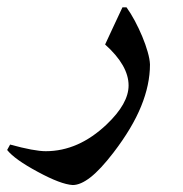

<svg xmlns="http://www.w3.org/2000/svg" viewBox="-101 -247 509 535"><path d="M316.9 -67.4Q316.9 -11.2 292.2 49.3Q267.6 109.9 214.8 178.7Q178.7 225.6 151.1 247.1Q123.5 268.6 101.6 268.6Q68.4 266.6 4.4 231.9Q-60.1 197.3 -81.1 170.9L-72.8 155.8Q-5.4 174.3 26.4 174.3Q117.7 174.3 196.3 99.6Q257.3 41.5 257.3 -8.8Q257.3 -64.5 191.9 -123Q200.2 -141.6 212.4 -167.2Q224.6 -192.9 240.2 -226.6H251.5Q263.2 -210.4 274.7 -189Q286.1 -167.5 295.4 -145.3Q304.7 -123 310.5 -102.5Q316.4 -82 316.9 -67.4Z"/></svg>

Font: SakalBharati
Style: Regular
Weight: 400
Designer: CDAC GIST
Foundry: CDAC
Version: 13.02